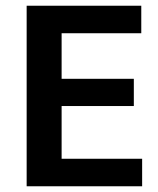

<svg xmlns="http://www.w3.org/2000/svg" viewBox="-20 -650 552 670"><path d="M73 -630H473V-534H195V-375H447V-280H195V-96H476V0H73Z"/></svg>

Font: Mukta Malar SemiBold
Style: Regular
Weight: 600
Designer: Aadarsh Rajan, Girish Dalvi, Yashodeep Gholap
Foundry: Ek Type
Version: Version 2.538;PS 1.000;hotconv 16.6.51;makeotf.lib2.5.65220;